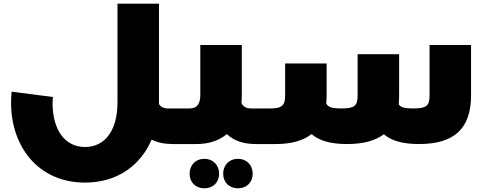

<svg xmlns="http://www.w3.org/2000/svg" viewBox="-20 -781 2624 1041"><path d="M947 -193H891C868 -193 851 -201 842 -217V-226V-761H617V-226C617 -72 548 16 441 16C335 16 265 -72 265 -223C265 -233 266 -244 267 -255L43 -284C41 -263 40 -243 40 -223C40 13 187 209 441 209C618 209 743 114 802 -24C834 -8 872 0 917 0H947C958 0 967 -38 967 -98C967 -155 958 -193 947 -193Z M1417 -193H1341C1315 -193 1298 -203 1289 -223C1290 -236 1291 -250 1291 -264V-537H1066V-265C1066 -216 1047 -193 1007 -193H947C936 -193 927 -155 927 -98C927 -38 936 0 947 0H1044C1113 0 1168 -19 1210 -54C1246 -19 1298 0 1367 0H1417C1428 0 1437 -38 1437 -98C1437 -155 1428 -193 1417 -193ZM1088 80C1041 80 1008 114 1008 161C1008 208 1041 240 1088 240C1135 240 1168 208 1168 161C1168 114 1135 80 1088 80ZM1270 80C1223 80 1190 114 1190 161C1190 208 1223 240 1270 240C1317 240 1350 208 1350 161C1350 114 1317 80 1270 80Z M2309 -537V-265C2309 -206 2292 -193 2220 -193C2176 -193 2153 -198 2142 -215C2143 -231 2144 -247 2144 -264V-487H1919V-265C1919 -206 1902 -193 1830 -193C1782 -193 1759 -199 1749 -220C1750 -234 1751 -249 1751 -264V-437H1526V-265C1526 -209 1510 -193 1444 -193H1417C1406 -193 1397 -155 1397 -98C1397 -38 1406 0 1417 0H1473C1559 0 1624 -18 1669 -54C1711 -18 1773 0 1862 0C1949 0 2015 -18 2061 -53C2102 -18 2164 0 2252 0C2446 0 2534 -87 2534 -264V-537Z"/></svg>

Font: Montserrat-Arabic Black
Style: Regular
Weight: 900
Designer: Mohamed Gaber
Foundry: Kief Type Foundry
Version: Version 5.008;PS 005.008;hotconv 1.0.88;makeotf.lib2.5.64775